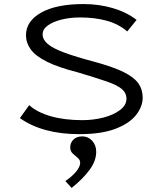

<svg xmlns="http://www.w3.org/2000/svg" viewBox="-20 -651 790 946"><path d="M371 10Q190 10 78 -69L124 -133Q162 -98 229.5 -78.5Q297 -59 386 -59Q441 -59 490.5 -72Q540 -85 571.5 -109Q603 -133 603 -164Q603 -193 580 -212.5Q557 -232 504.5 -250Q452 -268 365 -294Q267 -319 211 -347Q155 -375 131.5 -407.5Q108 -440 108 -477Q108 -547 183 -589Q258 -631 391 -631Q468 -631 536 -611Q604 -591 653 -553L607 -496Q564 -533 505.5 -549Q447 -565 375 -565Q325 -565 283 -554.5Q241 -544 215.5 -525.5Q190 -507 190 -482Q190 -456 215 -434.5Q240 -413 296.5 -392Q353 -371 447 -346Q539 -321 590 -295.5Q641 -270 662 -240Q683 -210 683 -170Q683 -126 650.5 -84.5Q618 -43 549 -16.5Q480 10 371 10ZM333 275 302 241Q336 218 355.5 194Q375 170 375 151Q375 137 363 127Q351 117 338.5 105.5Q326 94 326 75Q326 53 341.5 37Q357 21 386 21Q414 21 434 42.5Q454 64 454 97Q454 141 422 185Q390 229 333 275Z"/></svg>

Font: Inconsolata ExtraExpanded Thin
Style: Regular
Weight: 100
Width: 8
Monospace: yes
Designer: Raph Levien, Cyreal, Brenton Simpson
Foundry: Raph Levien, Cyreal, Google
Version: Version 3.100; ttfautohint (v1.8.4.7-5d5b)